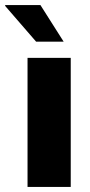

<svg xmlns="http://www.w3.org/2000/svg" viewBox="-51 -740 358 760"><path d="M229 -511V0H58V-511ZM-30 -720H109L201 -575H92L-31 -717Z"/></svg>

Font: Chivo ExtraBold
Style: Regular
Weight: 800
Designer: Hector Gatti
Foundry: Omnibus-Type
Version: Version 1.007